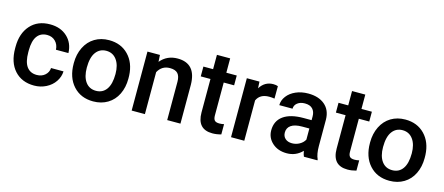

<svg xmlns="http://www.w3.org/2000/svg" viewBox="-48 -1191 3960 1714"><g transform="rotate(15 1932.5 -334.0)"><path d="M286.6 -87.7Q332.5 -87.7 362.7 -114.4Q392.9 -141.1 395 -180.4H510.3Q508.3 -129.5 478.6 -85.4Q448.9 -41.3 398 -15.6Q347.1 10.1 288.2 10.1Q173.8 10.1 106.8 -64Q39.8 -138 39.8 -268.5V-281.1Q39.8 -405.5 106.3 -480.4Q172.8 -555.2 287.7 -555.2Q384.9 -555.2 446.1 -498.5Q507.3 -441.8 510.3 -349.6H395Q392.9 -396.5 363 -426.7Q333 -456.9 286.6 -456.9Q227.2 -456.9 195 -413.9Q162.7 -370.8 162.2 -283.1V-263.5Q162.2 -174.8 194.2 -131.2Q226.2 -87.7 286.6 -87.7Z M579.8 -277.6Q579.8 -357.7 611.6 -421.9Q643.3 -486.1 700.8 -520.7Q758.2 -555.2 832.7 -555.2Q943.1 -555.2 1011.8 -484.1Q1080.6 -413.1 1086.1 -295.7L1086.6 -267Q1086.6 -186.4 1055.7 -122.9Q1024.7 -59.4 967 -24.7Q909.3 10.1 833.8 10.1Q718.4 10.1 649.1 -66.8Q579.8 -143.6 579.8 -271.5ZM702.3 -267Q702.3 -182.9 737 -135.3Q771.8 -87.7 833.8 -87.7Q895.7 -87.7 930.2 -136Q964.7 -184.4 964.7 -277.6Q964.7 -360.2 929.2 -408.6Q893.7 -456.9 832.7 -456.9Q772.8 -456.9 737.5 -409.3Q702.3 -361.7 702.3 -267Z M1303.8 -545.1 1307.3 -482.1Q1367.8 -555.2 1466 -555.2Q1636.3 -555.2 1639.3 -360.2V0H1516.9V-353.1Q1516.9 -405 1494.5 -430Q1472 -454.9 1421.2 -454.9Q1347.1 -454.9 1310.8 -387.9V0H1188.4V-545.1Z M1917.4 -677.6V-545.1H2013.6V-454.4H1917.4V-150.1Q1917.4 -118.9 1929.7 -105Q1942.1 -91.2 1973.8 -91.2Q1995 -91.2 2016.6 -96.2V-1.5Q1974.8 10.1 1936 10.1Q1795 10.1 1795 -145.6V-454.4H1705.3V-545.1H1795V-677.6Z M2392.4 -433.2Q2368.3 -437.3 2342.6 -437.3Q2258.4 -437.3 2229.2 -372.8V0H2106.8V-545.1H2223.7L2226.7 -484.1Q2271 -555.2 2349.6 -555.2Q2375.8 -555.2 2392.9 -548.1Z M2780.4 0Q2772.3 -15.6 2766.2 -50.9Q2707.8 10.1 2623.2 10.1Q2541.1 10.1 2489.2 -36.8Q2437.3 -83.6 2437.3 -152.6Q2437.3 -239.8 2502 -286.4Q2566.8 -333 2687.2 -333H2762.2V-368.8Q2762.2 -411.1 2738.5 -436.5Q2714.9 -462 2666.5 -462Q2624.7 -462 2598 -441.1Q2571.3 -420.2 2571.3 -387.9H2448.9Q2448.9 -432.7 2478.6 -471.8Q2508.3 -510.8 2559.4 -533Q2610.6 -555.2 2673.6 -555.2Q2769.3 -555.2 2826.2 -507.1Q2883.1 -458.9 2884.6 -371.8V-125.9Q2884.6 -52.4 2905.3 -8.6V0ZM2645.8 -88.2Q2682.1 -88.2 2714.1 -105.8Q2746.1 -123.4 2762.2 -153.1V-255.9H2696.2Q2628.2 -255.9 2594 -232.2Q2559.7 -208.6 2559.7 -165.2Q2559.7 -130 2583.1 -109.1Q2606.5 -88.2 2645.8 -88.2Z M3166.2 -677.6V-545.1H3262.5V-454.4H3166.2V-150.1Q3166.2 -118.9 3178.6 -105Q3190.9 -91.2 3222.7 -91.2Q3243.8 -91.2 3265.5 -96.2V-1.5Q3223.7 10.1 3184.9 10.1Q3043.8 10.1 3043.8 -145.6V-454.4H2954.2V-545.1H3043.8V-677.6Z M3317.9 -277.6Q3317.9 -357.7 3349.6 -421.9Q3381.4 -486.1 3438.8 -520.7Q3496.2 -555.2 3570.8 -555.2Q3681.1 -555.2 3749.9 -484.1Q3818.6 -413.1 3824.2 -295.7L3824.7 -267Q3824.7 -186.4 3793.7 -122.9Q3762.7 -59.4 3705 -24.7Q3647.4 10.1 3571.8 10.1Q3456.4 10.1 3387.2 -66.8Q3317.9 -143.6 3317.9 -271.5ZM3440.3 -267Q3440.3 -182.9 3475.1 -135.3Q3509.8 -87.7 3571.8 -87.7Q3633.8 -87.7 3668.3 -136Q3702.8 -184.4 3702.8 -277.6Q3702.8 -360.2 3667.3 -408.6Q3631.7 -456.9 3570.8 -456.9Q3510.8 -456.9 3475.6 -409.3Q3440.3 -361.7 3440.3 -267Z"/></g></svg>

Font: Vazir FD Medium
Style: Regular
Weight: 500
Foundry: DejaVu fonts team - Redesigned by Saber Rastikerdar
Version: Version 21.10;October 20, 2019;FontCreator 12.0.0.2547 64-bi